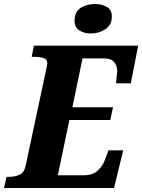

<svg xmlns="http://www.w3.org/2000/svg" viewBox="-43 -943 713 963"><path d="M-23 0 -10 -56H2Q31 -56 55 -66.5Q79 -77 86 -114L189 -596Q191 -604 192.5 -612.5Q194 -621 194 -626Q194 -646 175.5 -652Q157 -658 127 -658H116L127 -714H650L613 -525H539Q539 -529 540.5 -542.5Q542 -556 543.5 -569Q545 -582 545 -585Q545 -612 530 -631Q515 -650 479 -650H371L320 -405H524L510 -341H305L247 -64H379Q423 -64 448.5 -88.5Q474 -113 485 -146L501 -189H575L529 0ZM413 -775Q379 -775 355 -790.5Q331 -806 331 -838Q331 -885 362.5 -904Q394 -923 433 -923Q467 -923 492.5 -908.5Q518 -894 518 -860Q518 -818 485.5 -796.5Q453 -775 413 -775Z"/></svg>

Font: Noto Serif SemiCondensed ExtraBold
Style: Italic
Weight: 800
Width: 4
Italic angle: -12°
Designer: Monotype Design Team
Foundry: Monotype Imaging Inc.
Version: Version 2.014; ttfautohint (v1.8.4.7-5d5b)